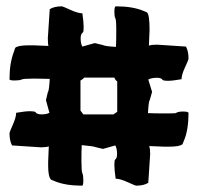

<svg xmlns="http://www.w3.org/2000/svg" viewBox="-20 -677 625 606"><path d="M246 -432Q239 -425 234 -423V-328L243 -316H338L350 -324V-420Q344 -424 341 -432ZM476 -536 567 -530Q575 -515 575 -492Q575 -488 564 -464.5Q553 -441 553 -427Q525 -422 510.5 -422Q496 -422 493 -425Q489 -432 473 -431.5Q457 -431 448 -426L460 -387L453 -362Q449 -358 447 -320Q467 -319 500.5 -319Q534 -319 535 -320Q541 -325 558 -325Q575 -325 575 -320Q575 -268 561 -234L556 -222Q548 -214 512 -214H500Q478 -215 451 -216Q454 -207 454 -191L448 -100Q434 -91 410 -91Q407 -91 383 -102Q359 -113 345 -113Q341 -141 341 -156Q341 -171 343 -173Q350 -177 349.5 -193Q349 -209 344 -218L305 -207L280 -213Q278 -215 238 -219Q237 -202 237 -169Q237 -136 240 -130Q243 -124 243 -107.5Q243 -91 239 -91Q187 -91 153 -105L141 -110Q132 -119 132 -154V-167Q133 -188 134 -215Q125 -212 109 -212L18 -218Q10 -233 10 -256Q10 -260 20.5 -283.5Q31 -307 31 -321Q60 -326 74.5 -326Q89 -326 92 -323Q96 -316 111.5 -316Q127 -316 136 -321L125 -361L131 -386Q135 -390 137 -428L89 -429Q54 -429 48 -426Q42 -423 26 -423Q10 -423 10 -427Q10 -478 24 -514L28 -526Q36 -534 72 -534H85Q107 -533 133 -532Q131 -537 131 -557L137 -648Q151 -657 175 -657Q178 -657 202 -646Q226 -635 240 -635Q244 -607 244 -592Q244 -577 242 -575Q234 -570 234.5 -554Q235 -538 240 -530L279 -541L304 -535Q311 -531 346 -529Q347 -547 347 -581Q347 -615 344 -619.5Q341 -624 341 -640.5Q341 -657 346 -657Q398 -657 432 -643L444 -638Q452 -630 452 -585V-581Q451 -559 450 -533Q458 -536 476 -536Z"/></svg>

Font: Piedra
Style: Regular
Weight: 400
Designer: Angel Koziupa & Ale Paul
Foundry: Angel Koziupa and Alejandro Paul
Version: Version 1.000